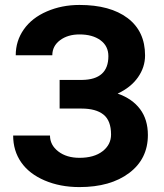

<svg xmlns="http://www.w3.org/2000/svg" viewBox="-20 -740 657 769"><path d="M414.1 -515.1Q414.1 -555.7 382.3 -578.9Q350.6 -602.1 298.3 -602.1Q251.5 -602.1 220.5 -578.9Q189.5 -555.7 189.5 -518.6H43Q43 -576.2 75.4 -622.3Q107.9 -668.5 167.7 -694.3Q227.5 -720.2 298.3 -720.2Q421.4 -720.2 491.2 -667.5Q561 -614.7 561 -518.1Q561 -470.7 532.5 -430.2Q503.9 -389.6 451.2 -365.2Q509.8 -344.7 541 -303Q572.3 -261.2 572.3 -199.2Q572.3 -103.5 497.3 -47.1Q422.4 9.3 298.3 9.3Q220.7 9.3 158.7 -17.3Q96.7 -43.9 64.7 -90.1Q32.7 -136.2 32.7 -197.3H180.2Q180.2 -159.2 213.4 -133.5Q246.6 -107.9 298.3 -107.9Q356.9 -107.9 390.9 -134.3Q424.8 -160.6 424.8 -201.2Q424.8 -256.8 394.5 -281Q364.3 -305.2 306.2 -305.2H218.8V-419.9H309.1Q414.1 -421.4 414.1 -515.1Z"/></svg>

Font: SteelSelectRoboto
Style: Roboto-Bold
Weight: 700
Designer: Google
Version: Version 2.137; 2017